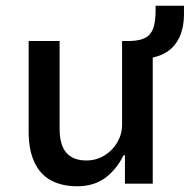

<svg xmlns="http://www.w3.org/2000/svg" viewBox="-20 -641 662 670"><path d="M249 9Q197 9 159 -11Q121 -31 100.5 -74Q80 -117 80 -181V-498H188V-190Q188 -156 197.5 -131.5Q207 -107 228 -94Q249 -81 281 -81Q316 -81 344.5 -98.5Q373 -116 389.5 -144.5Q406 -173 406 -206V-498H513V0H416V-99H411Q387 -50 347.5 -20.5Q308 9 249 9ZM499 -438 435 -480V-498Q469 -499 488 -509.5Q507 -520 515 -543Q523 -566 523 -606V-621H622V-591Q622 -547 607.5 -514Q593 -481 565.5 -462Q538 -443 499 -438Z"/></svg>

Font: Nunito Sans 7pt SemiCondensed SemiBold
Style: Regular
Weight: 600
Width: 4
Designer: Vernon Adams
Foundry: Vernon Adams
Version: Version 3.101;gftools[0.9.27]